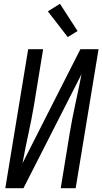

<svg xmlns="http://www.w3.org/2000/svg" viewBox="-20 -995 541 1015"><path d="M8 0 129 -735H208L160 -441Q147 -364 130 -286.5Q113 -209 99 -132L405 -735H501L380 0H301L349 -294Q362 -371 379 -448.5Q396 -526 411 -603L104 0ZM338 -799 233 -935 297 -975 390 -831Z"/></svg>

Font: Iosevka Term Curly
Style: Italic
Weight: 400
Italic angle: -9°
Designer: Belleve Invis
Foundry: Belleve Invis
Version: Version 32.3.0